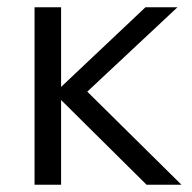

<svg xmlns="http://www.w3.org/2000/svg" viewBox="-20 -508 529 528"><path d="M75 0V-488H148V-269L380 -488H468L220 -256L479 0H383L148 -233V0Z"/></svg>

Font: Red Hat Text
Style: Regular
Weight: 400
Designer: Pentagram / MCKL
Foundry: Pentagram / MCKL
Version: Version 1.005; Red Hat Text